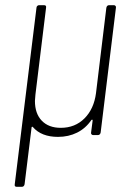

<svg xmlns="http://www.w3.org/2000/svg" viewBox="-20 -522 507 742"><path d="M402 -502H420Q424 -502 426.5 -499Q429 -496 428 -492L369 -10Q367 0 358 0H340Q336 0 333.5 -3Q331 -6 332 -10L338 -56Q338 -59 336.5 -59.5Q335 -60 333 -58Q311 -26 278 -9.5Q245 7 204 7Q140 7 107 -31Q105 -33 103.5 -32Q102 -31 102 -29L75 190Q73 200 64 200H45Q35 200 37 190L121 -492Q121 -496 124 -499Q127 -502 131 -502H150Q160 -502 158 -492L117 -157Q115 -139 115 -132Q115 -83 141.5 -55.5Q168 -28 215 -28Q270 -28 306.5 -64.5Q343 -101 351 -162L391 -492Q393 -502 402 -502Z"/></svg>

Font: Barlow Semi Condensed ExLight
Style: Italic
Weight: 275
Width: 4
Italic angle: -7°
Designer: Jeremy Tribby
Foundry: Tribby Type
Version: Version 1.408